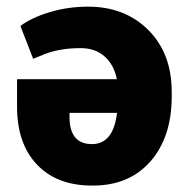

<svg xmlns="http://www.w3.org/2000/svg" viewBox="-20 -559 569 588"><path d="M249.5 -538.6Q362.8 -538.6 434.3 -467Q505.9 -395.5 505.9 -277.3V-263.7Q505.9 -138.7 440.2 -64.2Q374.5 10.3 261.7 9.3Q154.3 9.3 93.3 -54.9Q32.2 -119.1 32.2 -232.4V-316.4H337.9Q329.1 -360.8 300.3 -386.2Q271.5 -411.6 227.1 -411.6Q165 -411.6 118.7 -394L81.5 -378.9L42.5 -479.5Q77.1 -505.4 133.1 -522Q189 -538.6 249.5 -538.6ZM261.7 -117.7Q327.1 -117.7 338.4 -213.4H192.9V-200.7Q192.9 -117.7 261.7 -117.7Z"/></svg>

Font: Roboto Black
Style: Regular
Weight: 900
Designer: Google
Version: Version 2.134; 2016